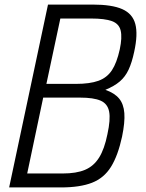

<svg xmlns="http://www.w3.org/2000/svg" viewBox="-20 -820 640 840"><path d="M20 0 190 -800H385Q470 -800 515 -780Q560 -760 572 -715Q584 -670 567 -593Q557 -546 542.5 -515Q528 -484 504 -463.5Q480 -443 441 -427Q481 -413 501 -389Q521 -365 524 -325Q527 -285 514 -222Q496 -139 465.5 -90Q435 -41 382.5 -20.5Q330 0 246 0ZM99 -61H254Q314 -61 352 -77Q390 -93 413.5 -130.5Q437 -168 450 -233Q464 -297 457.5 -331.5Q451 -366 420.5 -379.5Q390 -393 329 -393H169ZM183 -453H312Q373 -453 410.5 -466.5Q448 -480 469.5 -512.5Q491 -545 504 -604Q515 -656 508 -686Q501 -716 470 -727.5Q439 -739 378 -739H244Z"/></svg>

Font: Victor Mono Thin Light
Style: Italic
Weight: 300
Italic angle: -12°
Monospace: yes
Version: Version 1.561;gftools[0.9.30]